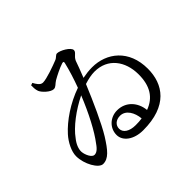

<svg xmlns="http://www.w3.org/2000/svg" viewBox="-164 -1031 1329 1329"><g transform="rotate(-45 500.0 -366.5)"><path d="M552 -29C491 -29 453 -55 453 -93C453 -126 479 -152 521 -152C577 -152 609 -93 614 -33C595 -30 574 -29 552 -29ZM268 -133C242 -95 223 -85 205 -85C181 -85 159 -130 156 -163C154 -192 168 -227 194 -259C240 -324 335 -395 431 -442C380 -315 319 -199 268 -133ZM235 -736C235 -718 234 -697 242 -675C252 -650 298 -606 328 -606C349 -606 359 -625 382 -639C412 -656 458 -680 496 -692C509 -695 512 -692 509 -679C495 -620 475 -557 452 -495C340 -456 238 -386 176 -317C138 -275 108 -215 108 -169C108 -90 161 2 203 2C256 2 292 -42 345 -126C393 -204 459 -351 510 -474C547 -486 582 -493 612 -493C743 -493 814 -392 815 -266C816 -150 770 -80 682 -48C674 -128 619 -193 533 -193C464 -193 410 -141 410 -75C410 -14 473 33 564 33C802 33 888 -95 888 -246C888 -431 763 -526 621 -526C590 -526 559 -522 528 -516C548 -566 564 -609 574 -638C589 -671 617 -676 617 -699C617 -727 548 -766 518 -766C504 -766 495 -748 477 -741C437 -725 344 -691 307 -691C281 -691 265 -720 253 -742Z"/></g></svg>

Font: Noto Serif CJK JP Medium
Style: Regular
Weight: 500
Designer: Ryoko NISHIZUKA 西塚涼子 (kana & ideographs); Frank Grießhammer (Latin, Greek & Cyrillic); Wenlong ZHANG 张文龙 (bopomofo); San
Foundry: Adobe Systems Incorporated
Version: Version 1.000;PS 1;hotconv 16.6.53;makeotf.lib2.5.65590